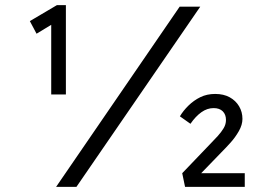

<svg xmlns="http://www.w3.org/2000/svg" viewBox="-20 -726 1045 746"><path d="M179 -359V-654L188 -635L122 -595L96 -644L201 -706H236V-359H208Q202 -359 195 -359Q188 -359 179 -359ZM198 0 678 -700H758L277 0ZM699 0 688 -53 800 -170Q813 -183 826.5 -198Q840 -213 849 -228Q858 -243 858 -260Q858 -281 845.5 -293.5Q833 -306 810 -306Q785 -306 762.5 -290Q740 -274 720 -245L679 -274Q692 -296 712.5 -316Q733 -336 758.5 -348.5Q784 -361 816 -361Q849 -361 872.5 -348Q896 -335 909 -313Q922 -291 922 -264Q922 -241 908 -216.5Q894 -192 875.5 -171.5Q857 -151 840 -134L751 -42L756 -53H931V0Z"/></svg>

Font: Lexend Mega Light
Style: Regular
Weight: 300
Version: Version 1.007